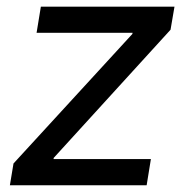

<svg xmlns="http://www.w3.org/2000/svg" viewBox="-20 -549 551 569"><path d="M9.3 0 20 -64.5 372.1 -448.2 373 -451.7H88.4L101.1 -529.3H497.1L485.4 -460.9L139.2 -81.1L138.7 -77.6H427.2L414.6 0Z"/></svg>

Font: Inter 24pt
Style: Italic
Weight: 400
Italic angle: -9.3988°
Designer: Rasmus Andersson
Foundry: rsms
Version: Version 4.001;git-66647c0bb